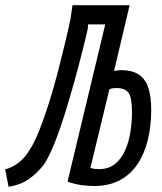

<svg xmlns="http://www.w3.org/2000/svg" viewBox="-45 -713 625 739"><path d="M-12 6 -25 -61Q0 -68 21.5 -83Q43 -98 62 -125Q84 -156 104.5 -207Q125 -258 144 -318.5Q163 -379 178.5 -439.5Q194 -500 206.5 -552Q219 -604 226 -638L234 -693H454L394 -440Q401 -441 407 -442Q413 -443 419 -443Q466 -443 491.5 -424.5Q517 -406 527 -372Q537 -338 537 -290Q537 -226 523.5 -172.5Q510 -119 483 -79.5Q456 -40 414.5 -18.5Q373 3 316 3Q295 3 269 -0.5Q243 -4 215 -14L360 -619H294L293 -603Q286 -571 272.5 -517.5Q259 -464 241.5 -400.5Q224 -337 204.5 -274.5Q185 -212 164.5 -161Q144 -110 125 -81Q97 -45 65 -23Q33 -1 -12 6ZM335 -62Q374 -62 399 -83Q424 -104 438 -137.5Q452 -171 457.5 -208.5Q463 -246 463 -280Q463 -338 449.5 -356Q436 -374 404 -374Q397 -374 390.5 -373.5Q384 -373 376 -369L303 -67Q311 -64 319.5 -63Q328 -62 335 -62Z"/></svg>

Font: Ubuntu Sans Mono
Style: Italic
Weight: 400
Italic angle: -13.5°
Monospace: yes
Designer: Dalton Maag Ltd
Foundry: Dalton Maag Ltd
Version: Version 1.006